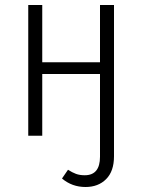

<svg xmlns="http://www.w3.org/2000/svg" viewBox="-20 -543 570 768"><path d="M436 -523V82Q436 142 404.5 173.5Q373 205 322 205Q268 205 228 171L252 136Q269 147 284 152.5Q299 158 319 158Q380 158 380 84V-247H149V0H93V-523H149V-294H380V-523Z"/></svg>

Font: Fira Sans Condensed Light
Style: Regular
Weight: 300
Width: 3
Designer: bBox Type GmbH & Carrois Corporate GbR & Edenspiekermann AG
Foundry: bBox Type GmbH & Carrois Corporate GbR & Edenspiekermann AG
Version: Version 4.301